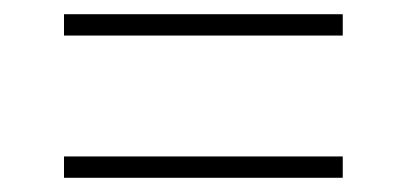

<svg xmlns="http://www.w3.org/2000/svg" viewBox="-20 -419 572 270"><path d="M70 -369V-399H462V-369ZM70 -169V-199H462V-169Z"/></svg>

Font: Arapey Thin-Display
Style: Regular
Weight: 100
Designer: Eduardo Rodriguez Tunni
Foundry: Eduardo Rodriguez Tunni
Version: Version 4.000